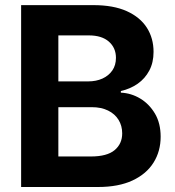

<svg xmlns="http://www.w3.org/2000/svg" viewBox="-20 -748 700 768"><path d="M64.5 0V-727.5H353.5Q433.6 -727.5 487.1 -703.4Q540.5 -679.2 567.4 -637.2Q594.2 -595.2 594.2 -540.5Q594.2 -497.6 577.1 -465.6Q560.1 -433.6 530.8 -413.1Q501.5 -392.6 463.4 -383.8V-377.4Q504.9 -375.5 541 -353.8Q577.1 -332 599.9 -293.5Q622.6 -254.9 622.6 -201.2Q622.6 -143.1 594.2 -97.7Q565.9 -52.2 510 -26.1Q454.1 0 372.1 0ZM213.4 -122.1H343.3Q408.2 -122.1 438.5 -147.5Q468.8 -172.9 468.8 -214.4Q468.8 -245.1 454.1 -268.8Q439.5 -292.5 412.1 -305.9Q384.8 -319.3 347.2 -319.3H213.4ZM213.4 -422.4H332.5Q364.7 -422.4 389.9 -433.8Q415 -445.3 429.4 -466.3Q443.8 -487.3 443.8 -516.6Q443.8 -556.6 415.5 -581.5Q387.2 -606.4 335.4 -606.4H213.4Z"/></svg>

Font: Inter 16pt
Style: Bold
Weight: 700
Version: Version 4.001;git-66647c0bb